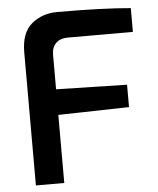

<svg xmlns="http://www.w3.org/2000/svg" viewBox="-53 -783 682 829"><g transform="rotate(-5 288.5 -369.0)"><path d="M69 -577Q69 -662 115 -700Q161 -738 226 -738Q423 -738 544 -727V-624H262Q229 -624 210.5 -606Q192 -588 192 -555V-406L499 -399V-302L192 -295V0H69Z"/></g></svg>

Font: Exo SemiBold
Style: Regular
Weight: 600
Designer: Natanael Gama
Foundry: Natanael Gama
Version: Version 1.500